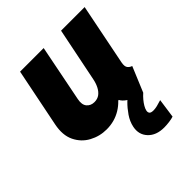

<svg xmlns="http://www.w3.org/2000/svg" viewBox="-202 -659 1006 1006"><g transform="rotate(-45 300.5 -156.5)"><path d="M216.8 7.8Q165 7.8 120.4 -16.4Q75.7 -40.5 53 -87.4Q30.3 -134.3 43.9 -202.1L109.4 -527.3H284.2L221.7 -211.9Q214.4 -175.8 230 -157.2Q245.6 -138.7 272.5 -138.7Q295.4 -138.7 311.3 -150.6Q327.1 -162.6 337.4 -183.1Q347.7 -203.6 352.5 -228.5L413.1 -527.3H587.9L519.5 -185.5Q514.6 -159.2 523.4 -147.9Q532.2 -136.7 545.9 -132.8L487.3 7.8Q420.9 -6.8 388.4 -34.7Q356 -62.5 363.3 -106.4L400.4 -56.6H325.2L398.4 -100.6Q369.1 -49.3 322 -20.8Q274.9 7.8 216.8 7.8ZM437 213.9Q377.9 213.9 346.2 179.9Q314.5 146 324.7 96.2Q331.5 63.5 351.8 33.9Q372.1 4.4 394.8 -17.8Q417.5 -40 430.7 -49.8L486.8 7.8Q474.1 19 462.6 32.7Q451.2 46.4 443.4 59.8Q435.5 73.2 433.1 84.5Q430.7 96.2 436.3 103.5Q441.9 110.8 460 110.8Q472.7 110.8 488 107.2Q503.4 103.5 522.9 97.2L507.8 204.1Q495.6 208.5 474.6 211.2Q453.6 213.9 437 213.9Z"/></g></svg>

Font: Reddit Sans Black
Style: Italic
Weight: 900
Italic angle: -11.25°
Designer: Stephen Hutchings
Version: Version 1.013